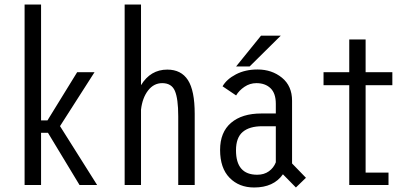

<svg xmlns="http://www.w3.org/2000/svg" viewBox="-20 -820 1840 851"><path d="M332.5 0 192.5 -231.5H162V0H89V-800H162V-286.5H190.5L322 -500H399L246 -261L410.5 0Z M532.5 0V-800H605V-442.5Q647 -511.5 721.5 -511.5Q783 -511.5 813 -465Q843 -418.5 843 -315.5V0H770V-304.5Q770 -382.5 755.2 -417Q740.5 -451.5 699 -451.5Q661.5 -451.5 636.2 -418.8Q611 -386 605 -334V0Z M1026.5 -525.5 1137 -662H1224.5L1086.5 -525.5ZM1291.5 11 1234 -47.5Q1193 11 1106.5 11Q1039.5 11 997.5 -32Q955.5 -75 955.5 -155.5Q955.5 -234 1004 -275.5Q1052.5 -317 1138.5 -317H1202.5V-360Q1202.5 -406.5 1179 -429Q1155.5 -451.5 1116.5 -451.5Q1087.5 -451.5 1063.5 -435.2Q1039.5 -419 1026.5 -397L966.5 -437.5Q984.5 -469 1025.8 -490.5Q1067 -512 1121.5 -512Q1185 -512 1229.8 -475.5Q1274.5 -439 1274.5 -373.5V-95.5L1336 -32ZM1120 -45.5Q1150.5 -45.5 1171.8 -60.8Q1193 -76 1202.5 -100.5V-260.5H1142.5Q1085.5 -260.5 1055.8 -235.2Q1026 -210 1026 -153.5Q1026 -45.5 1120 -45.5Z M1600.5 -55H1702V0H1528V-442.5H1414V-500H1528V-645H1600.5V-500H1719V-442.5H1600.5Z"/></svg>

Font: League Mono Condensed Light
Style: Regular
Weight: 300
Width: 1
Designer: Tyler Finck
Foundry: The League of Moveable Type / Tyler Finck
Version: Version 2.210